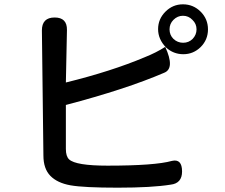

<svg xmlns="http://www.w3.org/2000/svg" viewBox="-20 -839 1040 889"><path d="M783 -659Q802 -641 828 -641Q854 -641 872 -659Q890 -678 890 -703Q890 -729 871 -747Q853 -766 827 -766Q802 -766 783 -747Q765 -729 765 -703Q765 -677 783 -659ZM749 -619Q712 -657 712 -704Q712 -751 746 -785Q780 -819 827 -819Q875 -819 909 -785Q943 -751 943 -703Q943 -655 909 -621Q875 -588 829 -588Q783 -588 749 -619ZM745 -622Q791 -522 740 -502Q563 -426 285 -353V-149Q285 -115 300 -101Q331 -72 478 -72Q698 -72 776 -94Q823 -105 823 -45Q823 10 770 16Q683 30 525 30Q368 30 306 19Q245 8 213 -25Q181 -58 181 -119L174 -698Q174 -758 233 -758Q291 -758 290 -700L285 -457Q496 -509 650 -574Q703 -595 745 -622Z"/></svg>

Font: Swei Half Moon CJK TC
Style: Medium
Weight: 500
Version: Version 2.125